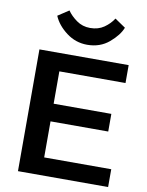

<svg xmlns="http://www.w3.org/2000/svg" viewBox="-102 -1033 844 1104"><g transform="rotate(10 320.5 -480.5)"><path d="M81.1 0H607.4V-104H215.8V-314.5H552.7V-417.5H215.8V-606.4H602.1V-710.9H81.1ZM481 -961.4Q460.9 -929.7 427.2 -906.2Q393.6 -882.8 346.2 -882.8Q301.3 -882.8 266.8 -907.5Q232.4 -932.1 212.4 -961.4L148.4 -919.4Q170.4 -866.7 224.6 -825.7Q278.8 -784.7 346.2 -784.7Q421.4 -784.7 473.9 -829.3Q526.4 -874 543.5 -918.9Z"/></g></svg>

Font: Roboto Flex
Style: wght 600 wdth 140 opsz 13.0 GRAD 0.00 slnt 0.00 XTRA 468 XOPQ 96 YOPQ 79 YTLC 514 YTUC 712 YTAS 750 YTDE -203.00 YTFI 738
Weight: 600
Width: 8
Designer: Berlow after Robertson
Foundry: Google
Version: Version 3.100